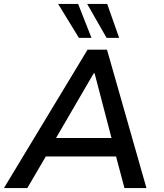

<svg xmlns="http://www.w3.org/2000/svg" viewBox="-32 -958 833 978"><path d="M-12 0 414 -705H513L714 0H602L549 -199L593 -161H168L223 -198L107 0ZM445 -584 240 -232 219 -255H572L542 -232L450 -584ZM511 -765 412 -938H514L575 -765ZM370 -765 264 -938H366L434 -765Z"/></svg>

Font: Nunito Sans 7pt SemiBold
Style: Italic
Weight: 600
Italic angle: -9°
Designer: Vernon Adams
Foundry: Vernon Adams
Version: Version 3.101;gftools[0.9.27]